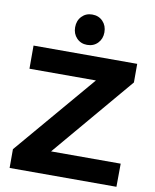

<svg xmlns="http://www.w3.org/2000/svg" viewBox="-99 -1003 869 1078"><g transform="rotate(10 336.0 -464.5)"><path d="M44 -700H635V-594L244 -132H641L640 0H31V-107L423 -568H44ZM423 -842Q423 -805 399.5 -780.5Q376 -756 339 -756Q303 -756 279.5 -780.5Q256 -805 256 -842Q256 -880 279.5 -904.5Q303 -929 339 -929Q376 -929 399.5 -904.5Q423 -880 423 -842Z"/></g></svg>

Font: Gontserrat SemiBold
Style: Regular
Weight: 600
Designer: Julieta Ulanovsky
Foundry: Julieta Ulanovsky
Version: Version 6.001